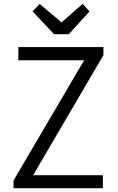

<svg xmlns="http://www.w3.org/2000/svg" viewBox="-20 -996 623 1016"><path d="M51.8 -41.5 425.3 -677.2H77.1V-747.1H527.3V-704.1L155.3 -68.8H524.4V0H51.8ZM152.3 -936 189.9 -975.1 305.7 -877.4 417.5 -975.6 453.6 -935.5 344.2 -814.9H266.1Z"/></svg>

Font: Armata
Style: Regular
Weight: 400
Designer: Viktoriya Grabowska
Foundry: Viktoriya Grabowska
Version: Version 1.002